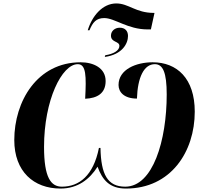

<svg xmlns="http://www.w3.org/2000/svg" viewBox="-20 -1086 1183 1116"><path d="M490 -910H500C519 -956 539 -981 586 -981C647 -981 722 -915 838 -915H857L878 -1011H874C769 -1011 728 -1066 656 -1066C576 -1066 515 -993 490 -910ZM592 -765 589 -755C691 -769 724 -833 724 -877C724 -906 707 -925 676 -925C648 -925 625 -906 625 -879C625 -838 674 -848 674 -819C674 -792 639 -772 592 -765ZM332 10C432 10 501 -44 547 -117C575 -40 617 10 712 10C973 10 1112 -204 1112 -437C1112 -630 1009 -724 867 -724C772 -724 669 -683 669 -592C669 -551 701 -513 776 -513C780 -637 817 -713 880 -713C927 -713 949 -665 949 -537C949 -270 869 -1 708 -1C605 -1 567 -72 564 -226H555C523 -65 440 -1 340 -1C276 -1 236 -53 236 -232C236 -505 340 -713 432 -713C481 -713 482 -644 475 -512C545 -515 594 -543 594 -615C594 -691 523 -724 449 -724C196 -724 63 -497 63 -272C63 -89 176 10 332 10Z"/></svg>

Font: Noto Serif Display SemiCondensed ExtraBold
Style: Italic
Weight: 800
Width: 4
Italic angle: -12°
Designer: Monotype Design Team
Foundry: Monotype Imaging Inc.
Version: Version 2.009